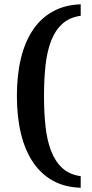

<svg xmlns="http://www.w3.org/2000/svg" viewBox="-20 -737 432 899"><path d="M357.9 142.1Q284.2 140.1 228.3 109.4Q172.4 78.6 134.8 22.9Q97.2 -32.7 78.1 -111.3Q59.1 -189.9 59.1 -288.1Q59.1 -385.7 78.1 -464.1Q97.2 -542.5 134.8 -597.9Q172.4 -653.3 228.3 -683.8Q284.2 -714.4 357.9 -716.8V-663.1Q305.2 -655.8 271.7 -625.2Q238.3 -594.7 219.2 -545.4Q200.2 -496.1 193.1 -430.4Q186 -364.7 186 -288.1Q186 -210.9 193.1 -145.3Q200.2 -79.6 219.2 -30.3Q238.3 19 271.7 49.8Q305.2 80.6 357.9 87.9Z"/></svg>

Font: Charis SIL Am
Style: Bold
Weight: 700
Foundry: SIL International
Version: Version 5.000